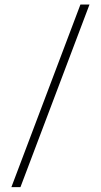

<svg xmlns="http://www.w3.org/2000/svg" viewBox="-20 -688 434 826"><path d="M68 117H29L326 -668.5H365Z"/></svg>

Font: Anek Devanagari Medium ExtraLight
Style: Regular
Weight: 250
Version: Version 1.003